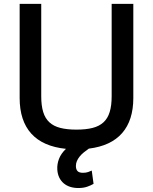

<svg xmlns="http://www.w3.org/2000/svg" viewBox="-20 -747 778 976"><path d="M79.9 -248.9V-727.3H189.6V-257.8Q189.6 -210.2 199.6 -177.7Q209.5 -145.2 231 -125.4Q252.5 -105.5 286.6 -96.8Q320.7 -88.1 368.6 -88.1Q416.9 -88.1 450.8 -96.8Q484.7 -105.5 506.2 -125.4Q527.7 -145.2 537.6 -177.7Q547.6 -210.2 547.6 -257.8V-727.3H657.7V-248.9Q657.7 -135.7 600.9 -70.5Q544 -5.3 431.5 8.5Q417.6 18.1 405.5 28.1Q393.5 38 384.8 48.8Q376.1 59.7 370.9 71.6Q365.8 83.5 365.8 96.6Q365.8 113.3 373.8 122.3Q381.7 131.4 402 131.4Q416.9 131.4 428.1 127.5Q439.3 123.6 446.4 120L455.6 187.5Q443.2 195 423.8 201.9Q404.5 208.8 378.2 208.8Q355.8 208.8 336.8 202.8Q317.8 196.7 303.8 184.8Q289.8 172.9 281.2 155.4Q272.7 137.8 271.3 115.1Q269.5 88.1 279.8 60.9Q290.1 33.7 315.3 9.6Q197.8 -2.5 138.8 -68Q79.9 -133.5 79.9 -248.9Z"/></svg>

Font: Cannonade Med
Style: Regular
Weight: 500
Designer: Rasmus Andersson
Foundry: rsms
Version: Version 3.012;git-f93a4a705